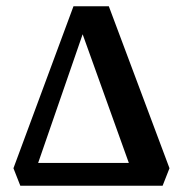

<svg xmlns="http://www.w3.org/2000/svg" viewBox="-20 -594 585 614"><path d="M45 0 23 -56 215 -574H328L522 -56L500 0ZM102 -73H392L229 -527H259Z"/></svg>

Font: Yrsa SemiBold
Style: Regular
Weight: 600
Version: Version 2.004